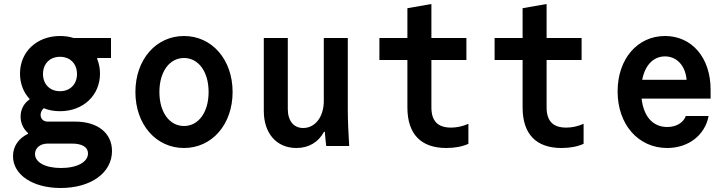

<svg xmlns="http://www.w3.org/2000/svg" viewBox="-20 -730 3640 960"><path d="M80 -362C80 -311 98 -267 129 -234C100 -214 83 -184 83 -147C83 -114 97 -85 120 -65V-61C73 -38 45 1 45 51C45 144 144 210 283 210C435 210 540 134 540 25C540 -65 468 -122 356 -122H218C197 -122 183 -136 183 -156C183 -169 189 -180 199 -189C223 -179 250 -174 280 -174C396 -174 480 -253 480 -362C480 -388 475 -413 466 -435V-440H535V-540H348C327 -547 304 -550 280 -550C164 -550 80 -471 80 -362ZM218 -12H341C391 -12 420 6 420 37C420 80 366 110 285 110C207 110 155 82 155 40C155 10 181 -12 218 -12ZM280 -274C229 -274 195 -309 195 -360C195 -411 229 -446 280 -446C331 -446 365 -411 365 -360C365 -309 331 -274 280 -274Z M900 10C1040 10 1143 -108 1143 -270C1143 -432 1040 -550 900 -550C760 -550 657 -432 657 -270C657 -108 760 10 900 10ZM900 -100C827 -100 777 -169 777 -270C777 -371 827 -440 900 -440C973 -440 1023 -371 1023 -270C1023 -169 973 -100 900 -100Z M1719 -180V-540H1599V-225C1599 -146 1556 -90 1496 -90C1448 -90 1419 -126 1419 -185V-540H1299V-175C1299 -63 1363 10 1462 10C1524 10 1572 -19 1600 -71H1604C1606 -48 1608 -25 1611 0H1726C1722 -63 1719 -129 1719 -180Z M2137 -193V-430H2312V-540H2137V-710L2017 -689V-540H1877V-430H2017V-193C2017 -60 2084 10 2212 10C2253 10 2292 3 2322 -11V-111C2293 -98 2263 -92 2235 -92C2169 -92 2137 -125 2137 -193Z M2713 -193V-430H2888V-540H2713V-710L2593 -689V-540H2453V-430H2593V-193C2593 -60 2660 10 2788 10C2829 10 2868 3 2898 -11V-111C2869 -98 2839 -92 2811 -92C2745 -92 2713 -125 2713 -193Z M3188 -237H3533V-282C3533 -441 3440 -550 3305 -550C3167 -550 3068 -435 3068 -273C3068 -108 3171 10 3316 10C3422 10 3505 -54 3523 -150H3409C3397 -116 3361 -95 3316 -95C3244 -95 3198 -148 3188 -237ZM3305 -448C3364 -448 3407 -402 3413 -331H3191C3205 -404 3247 -448 3305 -448Z"/></svg>

Font: CommitMono
Style: Bold
Weight: 700
Monospace: yes
Designer: Eigil Nikolajsen
Foundry: Eigil Nikolajsen
Version: Version 1.143